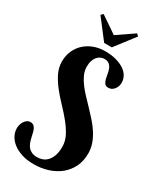

<svg xmlns="http://www.w3.org/2000/svg" viewBox="-255 -1015 1025 1221"><g transform="rotate(30 257.0 -405.0)"><path d="M212.9 70.8Q232.4 70.8 251.5 63.7Q270.5 56.6 285.4 40.3Q300.3 23.9 309.6 -2.4Q318.8 -28.8 318.8 -66.9Q318.8 -107.9 298.6 -146.5Q278.3 -185.1 247.8 -222.4Q217.3 -259.8 181.9 -296.6Q146.5 -333.5 116 -371.8Q85.4 -410.2 65.2 -450.9Q44.9 -491.7 44.9 -536.1Q44.9 -580.6 61.3 -616.5Q77.6 -652.3 105.7 -677.5Q133.8 -702.6 171.1 -716.3Q208.5 -730 251 -730Q296.4 -730 331.8 -720.5Q367.2 -710.9 391.8 -694.6Q416.5 -678.2 429.2 -656Q441.9 -633.8 441.9 -608.9Q441.9 -597.2 438.5 -584.7Q435.1 -572.3 427.7 -562Q420.4 -551.8 409.2 -544.9Q397.9 -538.1 382.8 -538.1Q364.7 -538.1 356.2 -549.1Q347.7 -560.1 343.5 -576.2Q339.4 -592.3 336.4 -611.6Q333.5 -630.9 327.1 -647Q320.8 -663.1 308.1 -674.1Q295.4 -685.1 271 -685.1Q257.8 -685.1 244.9 -679.2Q231.9 -673.3 221.4 -661.4Q210.9 -649.4 204.6 -630.9Q198.2 -612.3 198.2 -586.9Q198.2 -557.6 210.4 -529.8Q222.7 -502 242.7 -474.9Q262.7 -447.8 288.3 -420.7Q314 -393.6 340.6 -366Q367.2 -338.4 392.8 -309.3Q418.5 -280.3 438.5 -249Q458.5 -217.8 470.7 -183.6Q482.9 -149.4 482.9 -111.8Q482.9 -56.6 461.7 -13.4Q440.4 29.8 404.1 59.3Q367.7 88.9 318.8 104.5Q270 120.1 214.8 120.1Q165 120.1 126.7 107.7Q88.4 95.2 62 74.7Q35.6 54.2 22.2 28.1Q8.8 2 8.8 -25.9Q8.8 -37.6 12.5 -51Q16.1 -64.5 23.2 -75.7Q30.3 -86.9 41 -94.5Q51.8 -102.1 65.9 -102.1Q80.6 -102.1 89.6 -94.7Q98.6 -87.4 104 -75.2Q109.4 -63 112.8 -47.4Q116.2 -31.7 120.1 -15.6Q124 0.5 129.9 16.1Q135.7 31.7 146 43.9Q156.2 56.2 172.4 63.5Q188.5 70.8 212.9 70.8ZM218.8 -772 108.9 -915 124 -929.7 247.1 -845.7 370.1 -929.7 384.8 -915 274.9 -772Z"/></g></svg>

Font: Berkshire Swash
Style: Regular
Weight: 400
Designer: Astigmatic (AOETI)
Foundry: Astigmatic (AOETI)
Version: Version 1.001